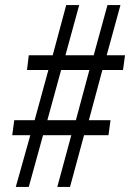

<svg xmlns="http://www.w3.org/2000/svg" viewBox="-20 -734 511 754"><path d="M42 0H93L149 -203H260L205 0H255L310 -203H406L414 -262H329L382 -459H463L471 -517H399L453 -714H402L348 -517H237L291 -714H240L187 -517H93L86 -459H170L116 -262H36L28 -203H99ZM166 -262 220 -459H331L278 -262Z"/></svg>

Font: Noto Serif ExtraCondensed
Style: Italic
Weight: 400
Width: 2
Italic angle: -12°
Designer: Monotype Design Team
Foundry: Monotype Imaging Inc.
Version: Version 2.014